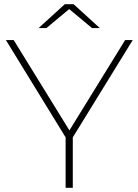

<svg xmlns="http://www.w3.org/2000/svg" viewBox="-20 -890 656 910"><path d="M308 -847 416 -757H453L329 -870H287L163 -757H200ZM609 -700H573L309 -272L45 -700H8L291 -239V0H325V-239Z"/></svg>

Font: Talent ExtraLight
Style: Regular
Weight: 200
Designer: Mike Powis
Version: Version 1.001;hotconv 1.0.109;makeotfexe 2.5.65596